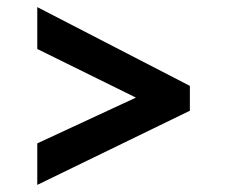

<svg xmlns="http://www.w3.org/2000/svg" viewBox="-20 -631 640 541"><path d="M515 -319V-389L85 -611V-493L363 -356L85 -227V-110Z"/></svg>

Font: Noto Sans Mono UI
Style: Bold
Weight: 700
Designer: Monotype Design team
Foundry: Monotype Imaging Inc.
Version: 1.000